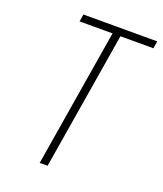

<svg xmlns="http://www.w3.org/2000/svg" viewBox="-136 -824 774 914"><g transform="rotate(20 251.0 -367.5)"><path d="M174 0 289 -698H122L128 -735H502L496 -698H329L214 0Z"/></g></svg>

Font: Iosevka Extralight Oblique
Style: Regular
Weight: 200
Italic angle: -9°
Monospace: yes
Designer: Belleve Invis
Foundry: Belleve Invis
Version: Version 32.5.0; ttfautohint (v1.8.4)